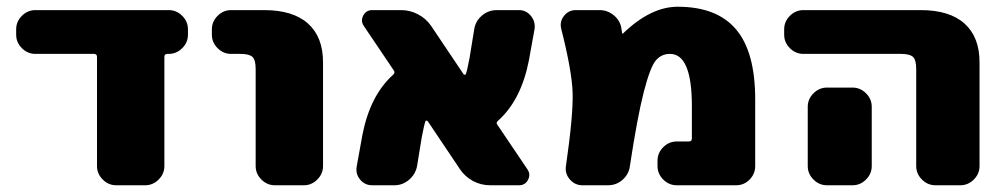

<svg xmlns="http://www.w3.org/2000/svg" viewBox="-20 -550 2986 570"><path d="M481 -520Q504 -520 521 -503Q538 -486 538 -463V-447Q538 -424 521 -407Q504 -390 481 -390H477Q468 -390 468 -381V-57Q468 -34 451 -17Q434 0 411 0H325Q302 0 285 -17Q268 -34 268 -57V-381Q268 -390 259 -390H85Q62 -390 45 -407Q28 -424 28 -447V-463Q28 -486 45 -503Q62 -520 85 -520Z M764 -520Q850 -520 894.5 -480Q939 -440 939 -365V-57Q939 -34 922 -17Q905 0 882 0H796Q773 0 756 -17Q739 -34 739 -57V-345Q739 -372 729.5 -381Q720 -390 694 -390H666Q643 -390 626 -407Q609 -424 609 -447V-463Q609 -486 626 -503Q643 -520 666 -520Z M1521 -520Q1542 -520 1556 -503Q1570 -486 1567 -464L1550 -370Q1527 -253 1459 -192Q1451 -186 1457 -179L1546 -47Q1556 -32 1547.5 -16Q1539 0 1521 0H1435Q1408 0 1384.5 -12.5Q1361 -25 1346 -47L1250 -190Q1248 -192 1245.5 -192Q1243 -192 1243 -190Q1239 -179 1232 -142L1218 -56Q1213 -32 1194 -16Q1175 0 1151 0H1085Q1063 0 1049 -17Q1035 -34 1039 -56L1056 -150Q1079 -267 1147 -328Q1154 -334 1149 -341L1060 -473Q1050 -488 1058.5 -504Q1067 -520 1085 -520H1171Q1197 -520 1221 -507.5Q1245 -495 1260 -473L1356 -330Q1357 -328 1359.5 -328Q1362 -328 1363 -330Q1367 -341 1374 -378L1388 -464Q1392 -488 1411 -504Q1430 -520 1455 -520Z M1992 -530Q2108 -530 2165 -463Q2222 -396 2222 -255V-57Q2222 -34 2205.5 -17Q2189 0 2165 0H1989Q1966 0 1949 -17Q1932 -34 1932 -57V-73Q1932 -96 1949 -113Q1966 -130 1989 -130H2025Q2034 -130 2034 -139V-235Q2034 -390 1969 -390Q1943 -390 1926.5 -370Q1910 -350 1891 -276Q1872 -202 1850 -57Q1847 -33 1828.5 -16.5Q1810 0 1785 0H1709Q1687 0 1672 -17Q1657 -34 1660 -56Q1682 -209 1680 -274Q1678 -339 1646 -465Q1641 -486 1654.5 -503Q1668 -520 1689 -520H1760Q1784 -520 1803 -504Q1822 -488 1825 -464L1827 -451Q1827 -450 1828 -450Q1829 -450 1830 -451Q1912 -530 1992 -530Z M2511 -290Q2534 -290 2551 -273Q2568 -256 2568 -233V-190V-57Q2568 -34 2551 -17Q2534 0 2511 0H2435Q2412 0 2395 -17Q2378 -34 2378 -57V-190V-233Q2378 -256 2395 -273Q2412 -290 2435 -290ZM2713 -520Q2799 -520 2843.5 -480Q2888 -440 2888 -365V-57Q2888 -34 2871 -17Q2854 0 2831 0H2757Q2734 0 2717 -17Q2700 -34 2700 -57V-345Q2700 -372 2690.5 -381Q2681 -390 2655 -390H2365Q2342 -390 2325 -407Q2308 -424 2308 -447V-463Q2308 -486 2325 -503Q2342 -520 2365 -520Z"/></svg>

Font: Rounded Mplus 1c Black
Style: Regular
Weight: 900
Version: Version 1.059.20150529